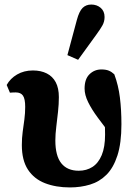

<svg xmlns="http://www.w3.org/2000/svg" viewBox="-20 -801 587 836"><path d="M284.5 15.1Q223.5 15.1 176 -3.3Q128.4 -21.8 101.7 -62.4Q75.1 -103 75.1 -169.3Q75.1 -199.9 78.8 -227.3Q82.6 -254.8 86.2 -281.5Q89.7 -308.3 89.7 -335.5Q89.7 -370.6 80 -384.6Q70.3 -398.6 48.6 -398.6Q43.1 -398.6 35.8 -398.3Q28.4 -398 23.2 -397.4L9.1 -431Q24.5 -459.2 54.4 -476.7Q84.4 -494.2 123.3 -494.2Q158.1 -494.2 183.6 -481.3Q209.1 -468.5 222.7 -442.9Q236.3 -417.3 236.3 -378.2Q236.3 -348.1 232.7 -314.9Q229.1 -281.6 225.1 -249.3Q221 -216.9 221 -189.5Q221 -122.5 247 -90Q273 -57.6 322.8 -57.6Q356.7 -57.6 382.5 -74.1Q408.3 -90.7 422.9 -125.6Q437.5 -160.6 437.5 -214.4Q437.5 -243.7 436 -267Q434.5 -290.2 431.1 -316.1L463.9 -310.5V-211.6Q432.2 -253.2 405.8 -288.8Q379.4 -324.4 363.9 -356Q348.3 -387.6 348.3 -415.3Q348.3 -456.9 369.7 -477.7Q391 -498.6 421.5 -498.6Q441.3 -498.6 453.9 -493.3Q466.4 -488.1 477.7 -477.5Q495.5 -429.6 502.1 -376.3Q508.7 -323.1 508.7 -260.1Q508.7 -177.9 491.3 -124Q473.9 -70.2 443.4 -39.9Q412.9 -9.6 372.1 2.7Q331.2 15.1 284.5 15.1ZM273.5 -561 314.6 -714Q324.8 -751.8 339.6 -766.5Q354.4 -781.2 377.3 -781.2Q401.7 -781.2 418.5 -766.8Q435.3 -752.4 435.3 -726.9Q435.3 -707.5 426.4 -691.1Q417.5 -674.8 399.9 -650.8L320.1 -540.6Z"/></svg>

Font: Source Serif 4 Variable
Style: Regular
Weight: 400
Designer: Frank Grießhammer
Foundry: Adobe
Version: Version 4.005;hotconv 1.1.0;makeotfexe 2.6.0